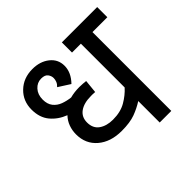

<svg xmlns="http://www.w3.org/2000/svg" viewBox="-159 -790 949 949"><g transform="rotate(-45 315.0 -316.0)"><path d="M630 -551H526V0H445V-150Q414 -130 377.5 -116.5Q341 -103 283 -103Q206 -103 158.5 -143.5Q111 -184 111 -251Q111 -278 120 -303Q129 -328 148 -348Q101 -366 71.5 -401.5Q42 -437 42 -493Q42 -553 83 -592.5Q124 -632 187 -632Q240 -632 275.5 -604Q311 -576 311 -531Q311 -484 271 -443L210 -482Q221 -492 225.5 -503.5Q230 -515 230 -526Q230 -541 220 -554.5Q210 -568 184 -568Q156 -568 136 -546Q116 -524 116 -489Q116 -457 131.5 -437.5Q147 -418 171.5 -409Q196 -400 223 -397Q253 -405 288 -405Q299 -405 312.5 -404Q326 -403 333 -402L326 -332Q320 -333 311.5 -333Q303 -333 298 -333Q248 -333 219.5 -312.5Q191 -292 191 -254Q191 -213 219.5 -193Q248 -173 292 -173Q345 -173 382 -194.5Q419 -216 445 -245V-551H383V-622H630Z"/></g></svg>

Font: Noto Sans Living
Style: Regular
Weight: 400
Designer: Monotype Design Team
Foundry: Monotype Imaging Inc.
Version: Version 2.013; ttfautohint (v1.8.4.7-5d5b)